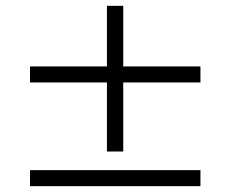

<svg xmlns="http://www.w3.org/2000/svg" viewBox="-20 -684 790 659"><path d="M668 -45H83V-100H668ZM668 -401H403V-164H347V-401H83V-456H347V-664H403V-456H668Z"/></svg>

Font: Kaisei HarunoUmi
Style: Bold
Weight: 700
Designer: Font-Kai, 金井和夫
Foundry: KAZUO KANAI
Version: Version 5.003